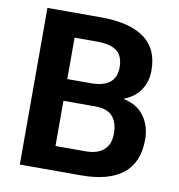

<svg xmlns="http://www.w3.org/2000/svg" viewBox="-80 -785 802 858"><g transform="rotate(10 321.0 -355.5)"><path d="M66.4 0V-710.9H310.5Q438 -710.9 505.4 -663.1Q572.8 -615.2 572.8 -516.1Q572.8 -465.8 547.6 -427.7Q522.5 -389.6 473.1 -370.6V-369.1Q536.6 -355.5 567.6 -311.3Q598.6 -267.1 598.6 -207Q598.6 -103 533.9 -51.5Q469.2 0 343.8 0ZM209 -314.5V-109.4H343.8Q400.4 -109.4 428.5 -135.3Q456.5 -161.1 456.5 -208Q456.5 -259.8 431.9 -287.1Q407.2 -314.5 352.5 -314.5ZM209 -413.1H315.4Q373 -413.1 401.6 -436Q430.2 -459 430.2 -504.9Q430.2 -555.7 401.4 -578.4Q372.6 -601.1 310.5 -601.1H209Z"/></g></svg>

Font: Roboto Web
Style: Bold
Weight: 700
Designer: Google
Version: Version 1.200310; 2013